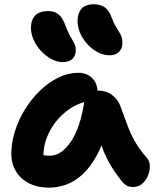

<svg xmlns="http://www.w3.org/2000/svg" viewBox="-20 -855 723 885"><path d="M205.8 10Q154 10 114.9 -9.5Q75.8 -29 54 -64.4Q32.2 -99.8 32.2 -147Q32.2 -198 49.1 -251.1Q66 -304.2 96 -352.3Q126 -400.4 165.4 -438.2Q204.8 -476 249.8 -497.8Q294.8 -519.6 341.2 -519.6Q378.4 -519.6 404 -495.9Q429.6 -472.2 429.6 -428Q429.6 -412.2 420.6 -403Q411.6 -393.8 398 -391Q334 -380.6 284.9 -341.3Q235.8 -302 207.9 -247.6Q180 -193.2 180 -134.2Q180 -116.6 182.7 -102.1Q185.4 -87.6 193.4 -65.6L125 -168.2Q149.4 -149.8 167.6 -143.5Q185.8 -137.2 210.6 -137.2Q261.8 -137.2 305.9 -200.8Q350 -264.4 368.6 -387Q372.4 -411.2 390.3 -424.4Q408.2 -437.6 431.2 -437.6Q469.6 -437.6 497 -416.8Q524.4 -396 535.2 -365.2Q552.4 -318.6 566.7 -279.4Q581 -240.2 601.4 -203.8Q621.8 -167.4 656.6 -127.8Q670 -113.2 670.6 -90.8Q671.2 -68.4 662.2 -45.8Q653.2 -23.2 635.5 -8.1Q617.8 7 592.8 7Q575 7 563.8 0.3Q552.6 -6.4 544.6 -15.6Q523.2 -42.4 506.2 -67.5Q489.2 -92.6 474.5 -121.1Q459.8 -149.6 447.2 -185.4Q434.6 -221.2 422.2 -267.6L475.4 -272.2Q455.6 -192.2 425.8 -137.9Q396 -83.6 360.3 -51Q324.6 -18.4 285.3 -4.2Q246 10 205.8 10ZM485.4 -600.2Q457.4 -600.2 430.8 -614Q404.2 -627.8 383.1 -651.1Q362 -674.4 349.7 -702.4Q337.4 -730.4 337.4 -757.8Q337.4 -793.4 355.6 -814.4Q373.8 -835.4 413.6 -835.4Q440.8 -835.4 461.2 -822.5Q481.6 -809.6 494 -775.8Q502.6 -752 511.4 -736.9Q520.2 -721.8 527.6 -710.2Q535 -698.6 539.6 -686.7Q544.2 -674.8 544.2 -657.2Q544.2 -631.4 528.4 -615.8Q512.6 -600.2 485.4 -600.2ZM269.8 -568.8Q242.6 -568.8 216.4 -583Q190.2 -597.2 168.7 -620.5Q147.2 -643.8 134.9 -671.8Q122.6 -699.8 122.6 -727.2Q122.6 -762 141.6 -783Q160.6 -804 202.8 -804Q229.2 -804 248.4 -789.9Q267.6 -775.8 280.8 -739.6Q290.2 -714.2 298.6 -697.9Q307 -681.6 314 -670Q321 -658.4 325.2 -648.1Q329.4 -637.8 329.4 -623.4Q329.4 -598.4 313.6 -583.6Q297.8 -568.8 269.8 -568.8Z"/></svg>

Font: Shantell Sans Light
Style: Regular
Weight: 300
Designer: Stephen Nixon, Anya Danilova, Shantell Martin
Foundry: Arrow Type
Version: Version 1.011;[c5ecc13dd]